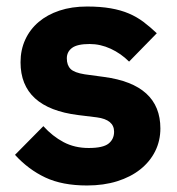

<svg xmlns="http://www.w3.org/2000/svg" viewBox="-20 -557 544 589"><path d="M247 12Q171 12 119 -12.5Q67 -37 26 -82L113 -170Q141 -139 175 -121Q209 -103 252 -103Q296 -103 313 -116.5Q330 -130 330 -153Q330 -190 277 -197L220 -204Q43 -226 43 -366Q43 -404 57.5 -435.5Q72 -467 98.5 -489.5Q125 -512 162.5 -524.5Q200 -537 247 -537Q288 -537 319.5 -531.5Q351 -526 375.5 -515.5Q400 -505 420.5 -489.5Q441 -474 461 -455L376 -368Q351 -393 319.5 -407.5Q288 -422 255 -422Q217 -422 201 -410Q185 -398 185 -378Q185 -357 196.5 -345.5Q208 -334 240 -329L299 -321Q472 -298 472 -163Q472 -125 456 -93Q440 -61 410.5 -37.5Q381 -14 339.5 -1Q298 12 247 12Z"/></svg>

Font: IBM Plex Arabic
Style: Bold
Weight: 700
Designer: Mike Abbink, Paul van der Laan, Pieter van Rosmalen, Wael Morcos, Khajak Apelian
Foundry: Bold Monday
Version: Version 1.0